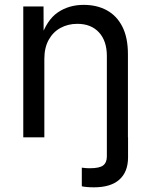

<svg xmlns="http://www.w3.org/2000/svg" viewBox="-20 -573 631 801"><path d="M321.3 204.1V126.5Q329.6 127.9 339.6 128.4Q349.6 128.9 354.5 128.9Q395.5 128.9 410.6 116.9Q425.8 105 425.8 79.6V0H514.2V83.5Q514.2 144 478 176.3Q441.9 208.5 372.1 208.5Q356.4 208.5 342.5 207.3Q328.6 206.1 321.3 204.1ZM165 -327.1V0H77.1V-545.9H161.6L162.1 -413.6H149.9Q174.8 -489.3 220.9 -521Q267.1 -552.7 329.1 -552.7Q384.3 -552.7 425.8 -530Q467.3 -507.3 490.5 -461.7Q513.7 -416 513.7 -346.7V0H425.8V-339.4Q425.8 -402.3 392.8 -438Q359.9 -473.6 302.7 -473.6Q263.7 -473.6 232.4 -456.5Q201.2 -439.5 183.1 -406.7Q165 -374 165 -327.1Z"/></svg>

Font: Adwaita Sans
Style: Regular
Weight: 400
Designer: Rasmus Andersson
Foundry: rsms
Version: Version 4.001;git-9221beed3